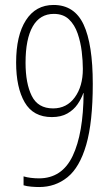

<svg xmlns="http://www.w3.org/2000/svg" viewBox="-20 -744 445 774"><path d="M138 10Q124 10 106 8.5Q88 7 75 3V-33Q88 -29 104.5 -27Q121 -25 137 -25Q230 -25 273 -115.5Q316 -206 317 -369H316Q308 -346 292.5 -323.5Q277 -301 251.5 -286.5Q226 -272 189 -272Q114 -272 79.5 -331.5Q45 -391 45 -492Q45 -601 84.5 -662.5Q124 -724 196 -724Q280 -724 317 -645Q354 -566 354 -406Q354 -251 327.5 -160Q301 -69 252 -29.5Q203 10 138 10ZM194 -307Q249 -307 281.5 -351.5Q314 -396 314 -466Q314 -498 309.5 -536Q305 -574 293 -609Q281 -644 258 -666Q235 -688 197 -688Q141 -688 112 -637.5Q83 -587 83 -491Q83 -408 108 -357.5Q133 -307 194 -307Z"/></svg>

Font: Noto Sans Malayalam ExtraCondensed ExtraLight
Style: Regular
Weight: 200
Width: 2
Designer: Jelle Bosma - Monotype Design Team
Foundry: Monotype Imaging Inc.
Version: Version 2.104; ttfautohint (v1.8.4.7-5d5b)